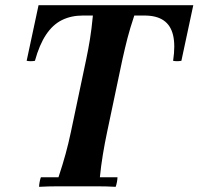

<svg xmlns="http://www.w3.org/2000/svg" viewBox="-20 -720 767 742"><path d="M131 2Q131 -5 133 -16Q135 -27 138 -35H206Q222 -83 233.5 -125Q245 -167 254 -210L313 -490Q321 -528 327.5 -567.5Q334 -607 339 -660H300Q255 -660 219.5 -642.5Q184 -625 158 -586Q132 -547 115 -485Q99 -482 83 -485L129 -700H727L681 -485Q664 -482 649 -485Q658 -545 649 -583.5Q640 -622 612.5 -641Q585 -660 538 -660H499Q482 -609 472.5 -572Q463 -535 453 -490L394 -210Q385 -168 377.5 -122.5Q370 -77 366 -35H434Q434 -28 432 -17Q430 -6 427 2Q393 0 353.5 0Q314 0 279 0Q245 0 205.5 0Q166 0 131 2Z"/></svg>

Font: Poltawski Nowy SemiBold
Style: Italic
Weight: 600
Italic angle: -12°
Version: Version 1.001;gftools[0.9.25]